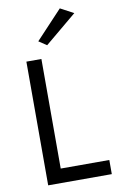

<svg xmlns="http://www.w3.org/2000/svg" viewBox="-103 -1015 656 1070"><g transform="rotate(-10 225.0 -480.0)"><path d="M390 -920 210 -770 165 -800 315 -960ZM80 -700H165V-80H440V0H80Z"/></g></svg>

Font: Von Book
Style: Regular
Weight: 400
Version: Version 4.000; ttfautohint (v1.8.4.7-5d5b)